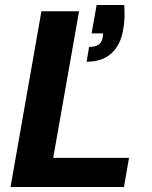

<svg xmlns="http://www.w3.org/2000/svg" viewBox="-20 -745 605 765"><path d="M22 0 145 -700H295L192 -116H494L474 0ZM325 -499 335 -558Q359 -558 372 -566.5Q385 -575 389 -594L391 -612H345L365 -725H475Q477 -695 476 -671.5Q475 -648 470 -623Q460 -565 423.5 -532Q387 -499 325 -499Z"/></svg>

Font: DM Sans 24pt Black
Style: Italic
Weight: 900
Italic angle: -10°
Designer: Colophon Foundry, Jonny Pinhorn
Foundry: Colophon Foundry
Version: Version 4.004;gftools[0.9.30]